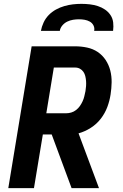

<svg xmlns="http://www.w3.org/2000/svg" viewBox="-20 -975 640 995"><path d="M23 0 144 -735H369Q401 -735 431.5 -728.5Q462 -722 486.5 -705.5Q511 -689 527.5 -664Q544 -639 551.5 -609.5Q559 -580 558.5 -548.5Q558 -517 553 -485Q548 -452 536 -420Q524 -388 502.5 -360Q481 -332 450.5 -312.5Q420 -293 387 -284L493 0H351L248 -278H202L156 0ZM220 -388H323Q336 -388 349.5 -392Q363 -396 374.5 -405Q386 -414 394 -425.5Q402 -437 408 -450Q414 -463 417 -476Q420 -489 423 -503Q425 -516 426 -529Q427 -542 426 -555Q425 -568 422 -580.5Q419 -593 412 -603Q405 -613 394 -619Q383 -625 369 -625H259ZM192 -815Q196 -837 206 -858.5Q216 -880 232.5 -897Q249 -914 270 -925.5Q291 -937 313.5 -943.5Q336 -950 358 -952.5Q380 -955 402 -955Q424 -955 445.5 -952.5Q467 -950 487 -943.5Q507 -937 524 -925.5Q541 -914 552.5 -897Q564 -880 566.5 -858.5Q569 -837 566 -815H468Q471 -830 464.5 -843Q458 -856 445.5 -863Q433 -870 418.5 -872.5Q404 -875 389 -875Q374 -875 358.5 -872.5Q343 -870 328.5 -863Q314 -856 303 -843Q292 -830 290 -815Z"/></svg>

Font: Iosevka SS04 XBd Ex Obl
Style: Regular
Weight: 800
Width: 7
Italic angle: -9°
Monospace: yes
Designer: Belleve Invis
Foundry: Belleve Invis
Version: Version 19.0.0; ttfautohint (v1.8.4)